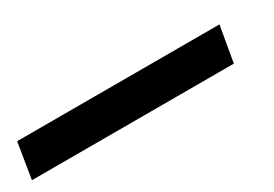

<svg xmlns="http://www.w3.org/2000/svg" viewBox="-87 -117 653 457"><g transform="rotate(-30 239.0 111.0)"><path d="M-78 160 -62 62H494L477 160Z"/></g></svg>

Font: Archivo VF Beta
Style: Italic
Weight: 400
Italic angle: -10°
Designer: Hector Gatti
Foundry: Omnibus-Type
Version: Version 1.002